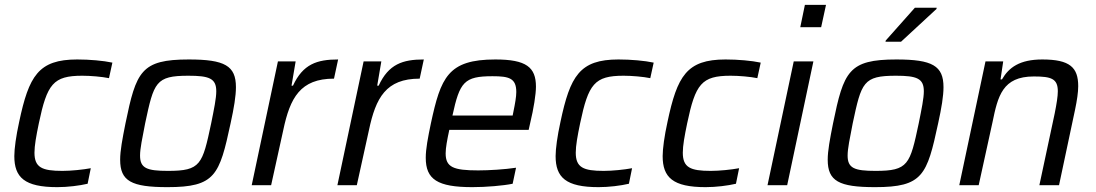

<svg xmlns="http://www.w3.org/2000/svg" viewBox="-20 -763 4515 791"><path d="M216 8C259 8 307 2 341 -6L354 -70C322 -64 273 -59 237 -59C153 -59 122 -73 122 -134C122 -163 129 -202 140 -255C174 -417 199 -451 319 -451C353 -451 400 -447 429 -441L443 -505C406 -513 349 -518 298 -518C138 -518 99 -450 59 -261C46 -202 39 -150 39 -120C39 -32 81 8 216 8Z M670 8C867 8 884 -41 930 -255C944 -319 952 -367 952 -404C952 -492 906 -518 758 -518C561 -518 541 -469 497 -255C484 -190 475 -142 475 -105C475 -17 521 8 670 8ZM672 -59C585 -59 557 -70 557 -122C557 -151 566 -193 578 -255C614 -424 621 -451 756 -451C842 -451 871 -440 871 -387C871 -358 862 -315 850 -255C814 -85 807 -59 672 -59Z M1125 -510 1017 0H1097L1147 -227C1175 -360 1217 -439 1356 -439L1373 -518C1286 -518 1228 -499 1187 -410H1181L1198 -510Z M1478 -510 1370 0H1450L1500 -227C1528 -360 1570 -439 1709 -439L1726 -518C1639 -518 1581 -499 1540 -410H1534L1551 -510Z M1926 8C1983 8 2053 2 2092 -6L2106 -72C2060 -65 1995 -61 1950 -61C1848 -61 1816 -74 1816 -131C1816 -154 1822 -186 1831 -228H2158L2164 -255C2179 -317 2188 -375 2188 -406C2188 -486 2148 -518 2021 -518C1825 -518 1796 -444 1755 -254C1743 -196 1734 -150 1734 -113C1734 -24 1782 8 1926 8ZM2092 -287H1844C1874 -425 1892 -449 2009 -449C2077 -449 2107 -441 2107 -384C2107 -364 2102 -336 2095 -302Z M2446 8C2489 8 2537 2 2571 -6L2584 -70C2552 -64 2503 -59 2467 -59C2383 -59 2352 -73 2352 -134C2352 -163 2359 -202 2370 -255C2404 -417 2429 -451 2549 -451C2583 -451 2630 -447 2659 -441L2673 -505C2636 -513 2579 -518 2528 -518C2368 -518 2329 -450 2289 -261C2276 -202 2269 -150 2269 -120C2269 -32 2311 8 2446 8Z M2887 8C2930 8 2978 2 3012 -6L3025 -70C2993 -64 2944 -59 2908 -59C2824 -59 2793 -73 2793 -134C2793 -163 2800 -202 2811 -255C2845 -417 2870 -451 2990 -451C3024 -451 3071 -447 3100 -441L3114 -505C3077 -513 3020 -518 2969 -518C2809 -518 2770 -450 2730 -261C2717 -202 2710 -150 2710 -120C2710 -32 2752 8 2887 8Z M3296 -743 3277 -651H3363L3383 -743ZM3250 -510 3142 0H3223L3331 -510Z M3629 -596 3628 -591H3692L3838 -726L3839 -731H3749ZM3585 8C3782 8 3799 -41 3845 -255C3859 -319 3867 -367 3867 -404C3867 -492 3821 -518 3673 -518C3476 -518 3456 -469 3412 -255C3399 -190 3390 -142 3390 -105C3390 -17 3436 8 3585 8ZM3587 -59C3500 -59 3472 -70 3472 -122C3472 -151 3481 -193 3493 -255C3529 -424 3536 -451 3671 -451C3757 -451 3786 -440 3786 -387C3786 -358 3777 -315 3765 -255C3729 -85 3722 -59 3587 -59Z M4040 -510 3932 0H4012L4069 -260C4091 -367 4110 -448 4239 -448C4311 -448 4338 -439 4338 -387C4338 -366 4333 -335 4325 -295L4262 0H4343L4409 -311C4417 -349 4422 -383 4422 -408C4422 -485 4388 -518 4274 -518C4181 -518 4136 -485 4108 -436H4102L4113 -510Z"/></svg>

Font: Saira UNSAM
Style: Italic
Weight: 400
Italic angle: -12°
Designer: Hector Gatti with collaboration of the Omnibus-Type team
Foundry: Omnibus-Type
Version: Version 0.072;PS 000.072;hotconv 1.0.88;makeotf.lib2.5.64775